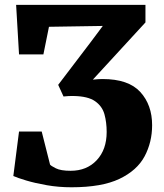

<svg xmlns="http://www.w3.org/2000/svg" viewBox="-20 -763 676 792"><path d="M275 9.5Q222 9.5 173.2 1Q124.5 -7.5 88 -18.5Q51.5 -29.5 35 -37L58.5 -220.5H152L186.5 -84Q190 -79 210.2 -68.8Q230.5 -58.5 271.5 -58.5Q338 -58.5 379 -102.2Q420 -146 420 -218.5Q420 -258.5 410.8 -291.8Q401.5 -325 372.2 -345.5Q343 -366 283.5 -367Q274 -367 263.8 -366.8Q253.5 -366.5 242 -365L220 -413L352 -586.5L404 -656L182 -652.5L159 -538.5H58.5L46.5 -743H580V-670.5L363 -434.5Q386.5 -437 403 -437Q510 -437 558.8 -383.5Q607.5 -330 607.5 -246.5Q607.5 -176.5 576.5 -118.2Q545.5 -60 472.8 -25.2Q400 9.5 275 9.5Z"/></svg>

Font: Merriweather Black
Style: Regular
Weight: 900
Designer: Eben Sorkin
Foundry: Eben Sorkin
Version: Version 2.200;gftools[0.9.31]